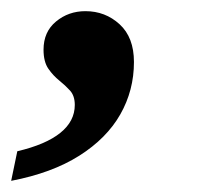

<svg xmlns="http://www.w3.org/2000/svg" viewBox="-36 -173 360 344"><path d="M-16 151 -5 98Q46 86 72 65.1Q98 44.2 98 15Q98 -1.3 89.5 -10.7Q81 -20 70.2 -28.7Q59.3 -37.4 50.7 -49.8Q42 -62.3 42 -84Q42 -116 64.4 -134.5Q86.8 -153 117 -153Q152.7 -153 178.3 -129.5Q204 -106 204 -61.9Q204 -11 179.5 32Q155 75 106 106Q57 137 -16 151Z"/></svg>

Font: NotoSerifTamilSlanted
Style: Italic
Weight: 400
Italic angle: -12°
Designer: Indian Type Foundry, Tom Grace, and the Monotype Design Team
Foundry: Monotype Imaging Inc.
Version: Version 2.001